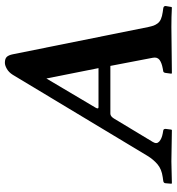

<svg xmlns="http://www.w3.org/2000/svg" viewBox="10 -708 700 759"><g transform="rotate(-90 359.5 -328.0)"><path d="M315.9 -288.1H470.2L429.2 -494.1L314 -299.8Q307.1 -288.1 315.9 -288.1ZM632.8 -90.8Q635.7 -77.6 638.2 -70.6Q640.6 -63.5 646.7 -54.9Q652.8 -46.4 663.8 -41.5Q674.8 -36.6 691.9 -34.2L706.1 -32.2Q715.8 -31.2 715.8 -22.9L711.9 0L710 2Q672.9 0 633.8 0L450.2 2L448.2 0L451.2 -22.9Q452.6 -31.7 458 -32.2L469.2 -34.2Q490.7 -38.1 502.9 -46.9Q514.6 -56.2 511.2 -73.2L479 -241.2H290Q279.8 -241.2 271 -227.1L178.2 -73.2Q168.9 -58.1 179.9 -48.1Q190.9 -38.1 211.9 -34.2L223.1 -32.2Q230 -31.7 230 -22.9L227.1 0L225.1 2Q137.2 0 101.1 0L15.1 2L13.2 0L15.1 -22.9Q15.6 -31.2 24.9 -32.2L39.1 -34.2Q70.8 -38.6 89.8 -54.7Q108.9 -70.8 123.5 -94.7L443.8 -627Q453.6 -642.6 467.3 -650.4Q481 -658.2 491.2 -658.2Q507.3 -658.2 514.4 -650.9Q521.5 -643.6 524.9 -627Z"/></g></svg>

Font: Linux Libertine G
Style: Bold Italic
Weight: 700
Italic angle: -11.5°
Designer: Philipp H. Poll
Foundry: Philipp H. Poll
Version: Version 4.1.0